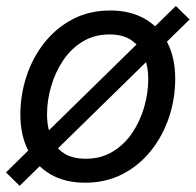

<svg xmlns="http://www.w3.org/2000/svg" viewBox="-22 -584 639 626"><path d="M255.4 11.7Q189.5 11.7 142.3 -15.9Q95.2 -43.5 69.8 -93.5Q44.4 -143.6 44.4 -210.4Q44.4 -274.9 64.5 -335.7Q84.5 -396.5 122.8 -444.8Q161.1 -493.2 215.3 -521.5Q269.5 -549.8 337.4 -549.8Q402.8 -549.8 450.4 -522.5Q498 -495.1 523.7 -445.1Q549.3 -395 549.3 -327.1Q549.3 -261.7 528.8 -200.9Q508.3 -140.1 469.7 -92Q431.2 -43.9 377 -16.1Q322.8 11.7 255.4 11.7ZM257.3 -66.4Q307.1 -66.4 345.5 -89.6Q383.8 -112.8 409.4 -151.1Q435.1 -189.5 448.2 -235.1Q461.4 -280.8 461.4 -325.7Q461.4 -367.2 448.2 -400.1Q435.1 -433.1 407.2 -452.4Q379.4 -471.7 335 -471.7Q285.6 -471.7 247.6 -448.5Q209.5 -425.3 183.8 -387Q158.2 -348.6 144.8 -302.7Q131.3 -256.8 131.3 -210.9Q131.3 -149.4 161.4 -107.9Q191.4 -66.4 257.3 -66.4ZM42 22 -2.4 -22 551.3 -564.5 596.2 -520.5Z"/></svg>

Font: Inter 16pt
Style: Italic
Weight: 400
Italic angle: -9.3988°
Version: Version 4.001;git-66647c0bb